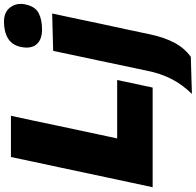

<svg xmlns="http://www.w3.org/2000/svg" viewBox="-30 -758 986 966"><g transform="rotate(-90 463.0 -275.0)"><path d="M4 0Q16.5 -56.5 27.5 -109.5Q38.5 -162 53.5 -231L105 -473.5Q120 -544 132 -599Q143.5 -654 156 -713H363.5Q350.5 -653.5 338.8 -598.5Q327 -543.5 312.5 -473.5L268 -264.5Q263 -241 258.5 -220Q254 -198.5 249.5 -178.5H543.5L505.5 0ZM473.5 197.5Q521 149 549 94Q577 39 590.5 -30L629.5 -214.5L640 -264.5Q657 -343.5 668 -396Q679 -448.5 690 -500.5L878 -505.5Q870.5 -470 863 -435Q855.5 -400 846.8 -359Q838 -318 827 -264.5Q812 -196 799.2 -136Q786.5 -76 773.5 -14.5Q758.5 57.5 731.2 109Q704 160.5 660 192ZM797 -556.5Q747.5 -556.5 723.5 -583.5Q706.5 -602.5 706.5 -633.5Q706.5 -646.5 709.5 -662Q719 -707.5 752.8 -727.8Q786.5 -748 836.5 -748Q885.5 -748 909 -716.5Q926.5 -693 926.5 -663.5Q926.5 -653 924 -641.5Q913.5 -590.5 880.2 -573.5Q847 -556.5 797 -556.5Z"/></g></svg>

Font: Heraclito ExtraBold
Style: Italic
Weight: 800
Italic angle: -12°
Designer: Kostas Bartsokas (font) & Cristiano Sobral (main changes)
Foundry: Kostas Bartsokas (font) & Cristiano Sobral (main changes)
Version: Version 1.00;July 8, 2020;FontCreator 13.0.0.2655 64-bit